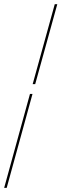

<svg xmlns="http://www.w3.org/2000/svg" viewBox="-32 -712 294 918"><path d="M-12.1 186.3 111.3 -262.9H123.4L0 186.3ZM124.2 -309.7 229.8 -691.9H241.9L136.3 -309.7Z"/></svg>

Font: Playfair 144pt SemiCondensed
Style: Italic
Weight: 400
Width: 4
Italic angle: -15.6°
Designer: Claus Eggers Sørensen
Foundry: Claus Eggers Sørensen
Version: Version 2.203